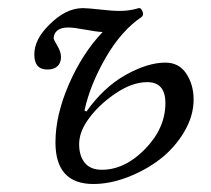

<svg xmlns="http://www.w3.org/2000/svg" viewBox="-20 -442 522 475"><path d="M210.9 13.2Q117.2 13.2 117.2 -89.8Q117.2 -157.2 150.6 -233.9Q184.1 -310.5 233.9 -362.8Q219.2 -363.3 190.7 -368.7Q162.1 -374 148.9 -374Q130.9 -374 121.8 -366.5Q112.8 -358.9 112.8 -347.2Q112.8 -343.8 121.8 -328.9Q130.9 -314 130.9 -300.8Q130.9 -286.1 122.1 -278.1Q113.3 -270 97.2 -270Q64.9 -270 64.9 -307.1Q64.9 -343.8 100.1 -378.9Q141.6 -421.9 185.1 -421.9Q196.8 -421.9 227.1 -418.5Q257.3 -415 275.9 -415Q297.4 -415 315.9 -419.9L323.2 -421.9Q328.6 -423.3 332.5 -413.8Q336.4 -404.3 330.1 -399.9Q280.3 -366.2 241.7 -299.6Q203.1 -232.9 189 -168.9L193.8 -166Q236.3 -226.1 290.8 -256.6Q345.2 -287.1 389.2 -287.1Q422.9 -287.1 440.9 -259.8Q459 -232.4 459 -195.8Q459 -155.3 435.8 -116Q412.6 -76.7 376.7 -48.8Q340.8 -21 296.4 -3.9Q252 13.2 210.9 13.2ZM231.9 -22Q289.1 -22 339.1 -73.5Q389.2 -125 389.2 -187Q389.2 -238.8 344.2 -238.8Q306.2 -238.8 263.7 -209.5Q221.2 -180.2 195.8 -143.1Q175.8 -113.8 175.8 -85Q175.8 -56.6 189.7 -39.3Q203.6 -22 231.9 -22Z"/></svg>

Font: Junicode SmCond
Style: Italic
Weight: 400
Width: 4
Italic angle: -11°
Designer: Peter S. Baker
Version: Version 2.206